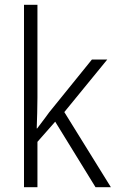

<svg xmlns="http://www.w3.org/2000/svg" viewBox="-20 -780 485 800"><path d="M136 -373Q136 -341 135 -309Q134 -277 133 -245H135Q143 -256 151.5 -267Q160 -278 168.5 -289.5Q177 -301 185 -312L363 -532H427L248 -313L442 0H378L210 -273L136 -189V0H80V-760H136Z"/></svg>

Font: Noto Sans Thai SemiCondensed Light
Style: Regular
Weight: 300
Width: 4
Designer: Monotype Design Team
Foundry: Monotype Imaging Inc.
Version: Version 2.001